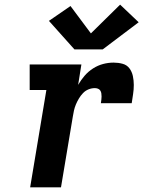

<svg xmlns="http://www.w3.org/2000/svg" viewBox="-20 -808 640 828"><path d="M110 0 180 -420H108V-530H331L317 -442Q329 -463 345 -481.5Q361 -500 381.5 -513Q402 -526 424.5 -532Q447 -538 470 -538Q490 -538 508.5 -533Q527 -528 538 -513.5Q549 -499 553 -480Q557 -461 557 -441.5Q557 -422 554 -402.5Q551 -383 548 -363H415Q416 -370 417 -377Q418 -384 418 -391.5Q418 -399 417 -405.5Q416 -412 412.5 -417.5Q409 -423 402.5 -425.5Q396 -428 389 -428Q375 -428 361.5 -422.5Q348 -417 338 -406.5Q328 -396 320.5 -383.5Q313 -371 307.5 -358Q302 -345 299 -331.5Q296 -318 294 -305L243 0ZM301 -595 191 -718 284 -782 372 -664 498 -788 578 -712 423 -595Z"/></svg>

Font: Iosevka Slab XBdEx
Style: Italic
Weight: 800
Width: 7
Italic angle: -9°
Monospace: yes
Designer: Belleve Invis
Foundry: Belleve Invis
Version: Version 11.1.1; ttfautohint (v1.8.3)